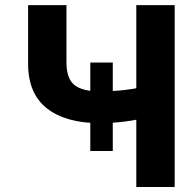

<svg xmlns="http://www.w3.org/2000/svg" viewBox="-20 -748 782 768"><path d="M92.4 -727.5H245.9V-497.9Q245.9 -433.2 278 -407.8Q310.1 -382.4 380.9 -382.4Q412 -382.4 444.9 -384.9Q477.8 -387.3 506.4 -391.7Q535 -396.1 552.1 -401.2V-275.8Q539.1 -271.7 518.9 -267.9Q498.8 -264.2 474.9 -261.3Q450.9 -258.5 426.6 -256.9Q402.2 -255.3 380.9 -255.3Q243.8 -255.3 168.1 -314.2Q92.4 -373.1 92.4 -493.2ZM525.2 -727.5H678.7V0H525.2ZM341.2 -143.9V-498H431.1V-143.9Z"/></svg>

Font: Inter
Style: Regular
Weight: 400
Designer: Rasmus Andersson
Foundry: rsms
Version: Version 4.000;git-8c9346024